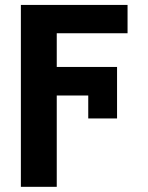

<svg xmlns="http://www.w3.org/2000/svg" viewBox="-20 -550 593 768"><path d="M490.2 -417H207V-282.2H448.2V-76.2H333V-168H207V197.3H63.5V-530.3H490.2Z"/></svg>

Font: Pretendard
Style: Bold
Weight: 700
Designer: Base glyphs from Inter by Rasmus Andersson; Hangeul glyphs from Noto Sans CJK(Source Han Sans) by Jang Soo-young and Kan
Foundry: Kil Hyung-jin
Version: Version 1.309